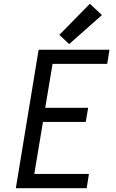

<svg xmlns="http://www.w3.org/2000/svg" viewBox="-20 -999 616 1019"><path d="M64 0H440L452 -76H162L208 -352H435L448 -427H220L259 -660H549L561 -735H185ZM347 -765 521 -919 457 -979 295 -814Z"/></svg>

Font: Iosevka Sparkle Oblique
Style: Regular
Weight: 400
Italic angle: -9°
Designer: Belleve Invis
Foundry: Belleve Invis
Version: Version 4.5.0; ttfautohint (v1.8.3)